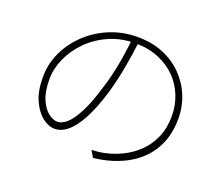

<svg xmlns="http://www.w3.org/2000/svg" viewBox="-118 -873 1236 1066"><g transform="rotate(20 500.0 -340.0)"><path d="M542 -681Q533 -602 517.5 -517.5Q502 -433 481 -360Q450 -256 415 -190Q380 -124 342.5 -92.5Q305 -61 265 -61Q230 -61 193.5 -89Q157 -117 132 -172Q107 -227 107 -309Q107 -387 139.5 -456.5Q172 -526 229.5 -580.5Q287 -635 363 -666.5Q439 -698 527 -698Q611 -698 678 -670.5Q745 -643 793 -594.5Q841 -546 867 -483Q893 -420 893 -348Q893 -243 847.5 -165.5Q802 -88 718.5 -41.5Q635 5 522 18L499 -21Q519 -22 541 -24.5Q563 -27 578 -31Q626 -41 675 -65Q724 -89 764.5 -128Q805 -167 829.5 -222.5Q854 -278 854 -351Q854 -412 832 -468Q810 -524 768 -567Q726 -610 665 -635.5Q604 -661 526 -661Q442 -661 372 -630Q302 -599 251 -547.5Q200 -496 172.5 -434Q145 -372 145 -311Q145 -238 165 -192Q185 -146 213.5 -124.5Q242 -103 267 -103Q293 -103 322 -128.5Q351 -154 381.5 -213Q412 -272 441 -370Q464 -442 479 -522.5Q494 -603 501 -680Z"/></g></svg>

Font: Noto Sans KR ExtraLight
Style: Regular
Weight: 250
Designer: Ryoko NISHIZUKA  (kana, bopomofo & ideographs); Paul D. Hunt (Latin, Greek & Cyrillic); Sandoll Communications , Soo-you
Foundry: Adobe
Version: Version 2.004-H2;hotconv 1.0.118;makeotfexe 2.5.65603